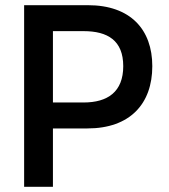

<svg xmlns="http://www.w3.org/2000/svg" viewBox="-20 -495 652 740"><path d="M73 -475V225H184V0H317C481 0 567 -95 567 -240C567 -381 483 -475 319 -475ZM184 -100V-375H302C395 -375 455 -339 455 -240C455 -141 395 -100 302 -100Z"/></svg>

Font: Mint Spirit
Style: Bold
Weight: 700
Designer: HARENDAL Hirwen
Foundry: Arkandis Digital Foundry.
Version: Version 1.004;FFEdit